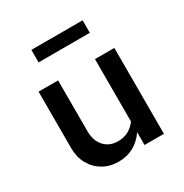

<svg xmlns="http://www.w3.org/2000/svg" viewBox="-165 -832 929 970"><g transform="rotate(-30 300.0 -347.0)"><path d="M252 8Q201 8 161.5 -15Q122 -38 99.5 -78.5Q77 -119 77 -171V-501H191V-204Q191 -149 221 -116Q251 -83 301 -83Q366 -83 406 -137V-501H519V0H406V-75Q349 8 252 8ZM151 -629V-702H450V-629Z"/></g></svg>

Font: Red Hat Mono Medium
Style: Regular
Weight: 500
Monospace: yes
Designer: Pentagram, MCKL
Foundry: Pentagram, MCKL
Version: Version 1.023; ttfautohint (v1.8.3)